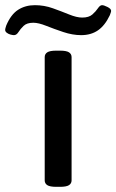

<svg xmlns="http://www.w3.org/2000/svg" viewBox="-80 -721 450 743"><path d="M138 2Q113 2 103 -4.5Q93 -11 93 -23V-500Q93 -512 103 -518.5Q113 -525 138 -525H152Q177 -525 187 -518.5Q197 -512 197 -500V-23Q197 -11 187 -4.5Q177 2 152 2ZM-26 -585Q-30 -585 -38.5 -587Q-47 -589 -53.5 -594Q-60 -599 -60 -605Q-60 -609 -58.5 -613.5Q-57 -618 -56 -622Q-38 -665 -10 -683Q18 -701 55 -701Q91 -701 124.5 -689Q158 -677 187.5 -665Q217 -653 238 -653Q264 -653 277.5 -665Q291 -677 299 -689Q307 -701 315 -701Q322 -701 336 -694Q350 -687 350 -679Q350 -676 348.5 -672Q347 -668 345 -662Q326 -622 299 -603.5Q272 -585 234 -585Q201 -585 165 -597Q129 -609 99 -621Q69 -633 49 -633Q24 -633 11.5 -621Q-1 -609 -8.5 -597Q-16 -585 -26 -585Z"/></svg>

Font: Asap Expanded Medium
Style: Regular
Weight: 500
Width: 7
Designer: Pablo Cosgaya
Foundry: Omnibus-Type
Version: Version 3.001